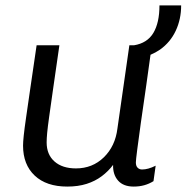

<svg xmlns="http://www.w3.org/2000/svg" viewBox="-20 -678 688 708"><path d="M228 10Q151 10 108 -30.5Q65 -71 65 -141Q65 -154 67.5 -178Q70 -202 76 -243.5Q82 -285 91.5 -350.5Q101 -416 115 -511H199Q185 -415 176 -351.5Q167 -288 161.5 -249Q156 -210 154 -188.5Q152 -167 152 -153Q152 -108 181 -82.5Q210 -57 260 -57Q321 -57 363 -98Q405 -139 413 -204L457 -511H474Q523 -519 545.5 -556.5Q568 -594 568 -658H648Q648 -607 628 -564.5Q608 -522 570 -495Q554 -484 535 -476Q527 -418 519 -361Q508 -287 499.5 -226Q491 -165 486 -126Q481 -87 481 -79Q481 -66 487.5 -59.5Q494 -53 504 -53Q526 -53 554 -67L546 -10Q530 0 512 5Q494 10 473 10Q435 10 415.5 -12Q396 -34 397 -70Q380 -47 355.5 -28.5Q331 -10 299.5 0Q268 10 228 10Z"/></svg>

Font: Chivo Mono Medium Light
Style: Italic
Weight: 300
Italic angle: -8.05°
Monospace: yes
Version: Version 1.008